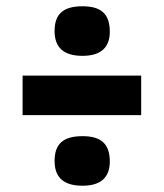

<svg xmlns="http://www.w3.org/2000/svg" viewBox="-20 -598 522 612"><path d="M430 -231V-357H52V-231ZM154 -85C154 -35 180 -6 243 -6C304 -6 330 -35 330 -83C330 -138 304 -164 243 -164C180 -164 154 -138 154 -85ZM154 -499C154 -449 180 -420 243 -420C304 -420 330 -449 330 -497C330 -552 304 -578 243 -578C180 -578 154 -552 154 -499Z"/></svg>

Font: Passion One
Style: Regular
Weight: 400
Designer: Alejandro Lo Celso
Foundry: Fontstage
Version: Version 1.001